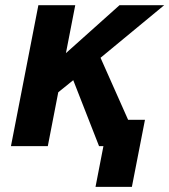

<svg xmlns="http://www.w3.org/2000/svg" viewBox="-20 -567 657 745"><path d="M350.6 158.2H491.7L542.5 -102.1H477.1L370.1 -342.8L617.2 -546.9H443.8L235.8 -360.8L272 -546.9H128.9L22.5 0H165.5L206.1 -209L264.2 -255.9L364.3 0H381.3Z"/></svg>

Font: Hack
Style: Bold Oblique
Weight: 700
Italic angle: -12°
Monospace: yes
Designer: Christopher Simpkins
Foundry: Christopher Simpkins
Version: Version 2.010